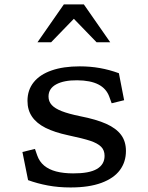

<svg xmlns="http://www.w3.org/2000/svg" viewBox="-20 -826 660 858"><path d="M105.5 -21 80.2 -146.8 136.2 -160.5 146.2 -131.8Q156 -103.7 177.3 -86Q198.7 -68.3 230.9 -59.8Q263.2 -51.3 306.7 -51.2Q378.7 -50.8 413 -70.9Q447.3 -91 447.3 -129.5Q447.3 -155 431.5 -170.5Q415.7 -186 383.3 -196.8Q351 -207.5 284.7 -221.5Q223.3 -234.7 183.3 -254.8Q143.3 -275 123.1 -304.7Q102.8 -334.3 102.8 -375.2Q102.8 -424 130.7 -458.6Q158.5 -493.2 210.9 -511.3Q263.3 -529.5 336.5 -529.5Q383.2 -529.5 426.1 -521.9Q469 -514.3 511.3 -498.8L534.7 -378.2L479 -364.5L468.5 -393.5Q455.3 -430.2 419.8 -448.5Q384.3 -466.8 324.8 -467.2Q265.8 -467.7 231.3 -449.1Q196.8 -430.5 196.8 -394.5Q196.8 -372.7 211.2 -356.8Q225.7 -341 256.1 -329.2Q286.5 -317.3 337.7 -306.8Q410.5 -292.5 454.8 -272.6Q499.2 -252.7 521 -223.4Q542.8 -194.2 542.8 -151.3Q542.8 -102.3 515.7 -65.8Q488.5 -29.2 433.2 -8.8Q377.8 11.7 295.5 11.7Q240.7 11.7 194 2.9Q147.3 -5.8 105.5 -21ZM265.2 -806.2H354.8L472.5 -637.2H411.5L295 -757.5H325L208.5 -637.2H147.5Z"/></svg>

Font: Monaspace Xenon Var ExtraLight
Style: Regular
Weight: 200
Designer: Riley Cran and the Lettermatic Team
Version: Version 1.200 (Monaspace Xenon Var)